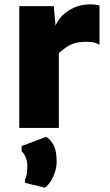

<svg xmlns="http://www.w3.org/2000/svg" viewBox="-20 -585 505 878"><path d="M68 0V-557H226L234 -467.5Q251.5 -510 295 -537.5Q338.5 -565 394 -565Q406 -565 418 -563.5Q430 -562 435 -559V-380Q428.5 -384.5 414.5 -389.2Q400.5 -394 375 -394Q325 -394 295 -376.2Q265 -358.5 249 -341V0ZM184 273 94 251V238Q105 219 105 171Q105 151.5 96.5 132.2Q88 113 79 108V83L190 41Q203 44.5 221 71.8Q239 99 239 154Q239 182.5 229.2 208.2Q219.5 234 206.5 251.5Q193.5 269 184 273Z"/></svg>

Font: Merriweather Sans ExtraBold
Style: Regular
Weight: 800
Designer: Eben Sorkin
Foundry: Eben Sorkin
Version: Version 2.001; ttfautohint (v1.8.3)